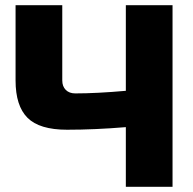

<svg xmlns="http://www.w3.org/2000/svg" viewBox="-20 -720 745 740"><path d="M465 -230Q345 -220 238.5 -220Q132 -220 86 -266Q40 -312 40 -410V-700H220V-410Q220 -387 233.5 -373.5Q247 -360 270 -360Q352 -360 465 -370V-700H645V0H465Z"/></svg>

Font: Russo One
Style: Regular
Weight: 400
Designer: Jovanny lemonad
Foundry: Jovanny Lemonad
Version: Version 1.001